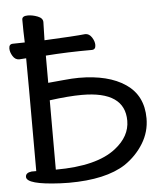

<svg xmlns="http://www.w3.org/2000/svg" viewBox="-52 -758 709 822"><g transform="rotate(-5 302.0 -346.5)"><path d="M160 -43Q337 -43 419 -108Q483 -158 483 -225Q483 -352 299 -352Q243 -352 160 -341ZM211 18 174 17Q30 10 30 -23Q30 -41 56 -44H76Q76 -503 75 -529L45 -527Q28 -527 17.5 -544Q7 -561 7 -577Q7 -596 24 -596L75 -597Q73 -643 73 -695Q73 -711 98 -711Q118 -711 140 -702.5Q162 -694 162 -677L160 -599Q290 -605 336 -610Q353 -610 364 -593Q375 -576 375 -560Q375 -540 358 -540Q253 -540 160 -533V-416Q185 -418 225 -422Q265 -426 292 -426Q419 -426 492.5 -376Q566 -326 566 -228Q566 -170 535.5 -120.5Q505 -71 455 -37Q370 18 211 18Z"/></g></svg>

Font: LXGW WenKai Lite Medium
Style: Regular
Weight: 500
Designer: LXGW / Fontworks Inc.
Foundry: LXGW / Fontworks Inc.
Version: Version 1.511; March 25, 2025